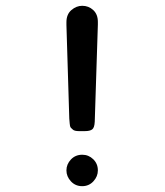

<svg xmlns="http://www.w3.org/2000/svg" viewBox="-20 -639 565 659"><path d="M262.2 -107.9Q284.2 -107.9 300 -92.5Q315.9 -77.1 315.9 -54.2Q315.9 -33.2 300.5 -16.6Q285.2 0 262 0Q238.8 0 223.4 -16.6Q208 -33.2 208 -54.2Q208 -75.2 223.4 -91.6Q238.8 -107.9 262.2 -107.9ZM208 -553.2V-563Q208 -589.8 225.1 -604.5Q242.2 -619.1 262.2 -619.1Q284.2 -619.1 300 -604.5Q315.9 -589.8 315.9 -564V-554.2L305.2 -221.2Q304.2 -200.2 296.1 -194.6Q288.1 -189 272 -189H250Q243.2 -189 237.5 -190.4Q231.9 -191.9 229 -195.1Q226.1 -198.2 223.6 -200.2Q221.2 -202.1 220.2 -208Q219.2 -213.9 219.2 -215.3Q219.2 -216.8 218.5 -223.9Q217.8 -231 217.8 -231.9Z"/></svg>

Font: CMU Typewriter Text
Style: Light
Weight: 200
Version: Version 0.7.0